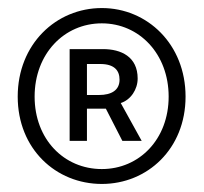

<svg xmlns="http://www.w3.org/2000/svg" viewBox="-20 -815 506 477"><path d="M233 -358C346 -358 441 -445 441 -575C441 -705 346 -795 233 -795C119 -795 24 -705 24 -575C24 -445 119 -358 233 -358ZM233 -395C139 -395 66 -469 66 -575C66 -681 139 -757 233 -757C326 -757 399 -681 399 -575C399 -469 326 -395 233 -395ZM153 -465H196V-545H243L284 -465H332L280 -559C305 -567 322 -593 322 -620C322 -674 281 -693 236 -693H153ZM196 -579V-656H229C264 -656 277 -640 277 -617C277 -591 257 -579 226 -579Z"/></svg>

Font: Noto Sans JP DemiLight
Style: Regular
Weight: 350
Designer: Ryoko NISHIZUKA 西塚涼子 (kana, bopomofo & ideographs); Paul D. Hunt (Latin, Greek & Cyrillic); Sandoll Communications 산돌커뮤니
Foundry: Adobe
Version: Version 2.004;hotconv 1.0.118;makeotfexe 2.5.65603